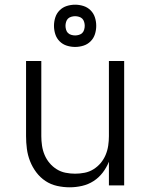

<svg xmlns="http://www.w3.org/2000/svg" viewBox="-20 -790 640 818"><path d="M277 8Q250 8 223 2Q196 -4 173.5 -19Q151 -34 134.5 -56Q118 -78 108 -103.5Q98 -129 94.5 -156Q91 -183 91 -210V-530H156V-210Q156 -190 159 -169.5Q162 -149 170 -130Q178 -111 191 -95.5Q204 -80 221.5 -69Q239 -58 259.5 -54Q280 -50 300 -50Q320 -50 340.5 -54Q361 -58 378.5 -69Q396 -80 409 -95.5Q422 -111 430 -130Q438 -149 441 -169.5Q444 -190 444 -210V-530H509V0H444V-101Q434 -76 417.5 -54.5Q401 -33 378.5 -18.5Q356 -4 329.5 2Q303 8 277 8ZM300 -590Q282 -590 264.5 -595.5Q247 -601 234 -614Q221 -627 215.5 -644.5Q210 -662 210 -680Q210 -698 215.5 -715.5Q221 -733 234 -746Q247 -759 264.5 -764.5Q282 -770 300 -770Q318 -770 335.5 -764.5Q353 -759 366 -746Q379 -733 384.5 -715.5Q390 -698 390 -680Q390 -662 384.5 -644.5Q379 -627 366 -614Q353 -601 335.5 -595.5Q318 -590 300 -590ZM300 -639Q308 -639 316.5 -641.5Q325 -644 330.5 -649.5Q336 -655 338.5 -663.5Q341 -672 341 -680Q341 -688 338.5 -696.5Q336 -705 330.5 -710.5Q325 -716 316.5 -718.5Q308 -721 300 -721Q292 -721 283.5 -718.5Q275 -716 269.5 -710.5Q264 -705 261.5 -696.5Q259 -688 259 -680Q259 -672 261.5 -663.5Q264 -655 269.5 -649.5Q275 -644 283.5 -641.5Q292 -639 300 -639Z"/></svg>

Font: Iosevka Curly Light Extended
Style: Regular
Weight: 300
Width: 7
Monospace: yes
Designer: Belleve Invis
Foundry: Belleve Invis
Version: Version 11.1.0; ttfautohint (v1.8.3)